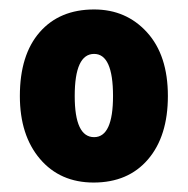

<svg xmlns="http://www.w3.org/2000/svg" viewBox="-20 -742 397 406"><path d="M335 -539Q335 -454 293 -405Q251 -356 178 -356Q107 -356 64.5 -406Q22 -456 22 -539Q22 -626 64 -674Q106 -722 179 -722Q247 -722 291 -673.5Q335 -625 335 -539ZM138 -539Q138 -452 179 -452Q219 -452 219 -539Q219 -628 179 -628Q138 -628 138 -539Z"/></svg>

Font: Noto Sans Gujarati UI Condensed Black
Style: Regular
Weight: 900
Width: 3
Designer: Jelle Bosma - Monotype Design Team, Universal Thirst
Foundry: Monotype Imaging Inc.
Version: Version 2.106; ttfautohint (v1.8.4.7-5d5b)